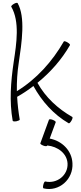

<svg xmlns="http://www.w3.org/2000/svg" viewBox="-20 -834 564 1333"><path d="M101 -163C140 -185 177 -210 212 -237C270 -131 352 -39 457 22C461 24 469 16 476 4C483 -8 486 -19 482 -22C382 -79 296 -158 240 -259C330 -332 408 -420 466 -521C468 -525 460 -533 448 -540C436 -547 425 -550 423 -546C343 -407 234 -285 97 -201C96 -267 100 -332 110 -397C131 -539 158 -715 102 -813C99 -816 88 -814 76 -807C64 -800 56 -791 58 -788C118 -684 95 -534 75 -403C55 -268 44 -130 68 4C69 9 80 10 94 8C107 5 118 0 117 -4C108 -56 102 -109 99 -162ZM320 -3 260 161C258 165 268 172 281 177C294 182 305 182 307 178L308 176C381 183 445 231 449 301C453 383 375 444 294 426C290 425 284 435 281 448C277 462 278 473 283 474C390 499 490 411 483 299C479 211 410 144 325 128L367 14C368 10 359 3 346 -2C333 -7 321 -7 320 -3Z"/></svg>

Font: Nupuram Thin
Style: Regular
Weight: 100
Designer: Santhosh Thottingal (santhosh.thottingal@gmail.com)
Foundry: SMC
Version: Version 1.000